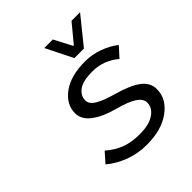

<svg xmlns="http://www.w3.org/2000/svg" viewBox="-200 -854 1000 1000"><g transform="rotate(-45 300.0 -354.0)"><path d="M359.9 -573.2 286.1 -721.2H349.1L400.9 -622.1H404.8L486.8 -721.2H549.8L430.2 -573.2ZM308.1 13.2Q241.2 13.2 183.3 -9Q125.5 -31.2 83 -66.9L130.9 -121.1Q169.4 -86.9 214.4 -69.3Q259.3 -51.8 320.8 -51.8Q389.2 -51.8 427 -77.4Q464.8 -103 464.8 -141.1Q464.8 -168.9 431.9 -191.2Q398.9 -213.4 321.8 -233.9Q249 -253.4 204.1 -287.4Q159.2 -321.3 159.2 -367.2Q159.2 -432.6 220.2 -477.3Q281.2 -522 387.2 -522Q439 -522 488 -503.9Q537.1 -485.8 571.8 -458L522.9 -403.8Q459 -458 377 -458Q306.2 -458 275.1 -434.6Q244.1 -411.1 244.1 -377Q244.1 -349.6 278.3 -329.3Q312.5 -309.1 377.9 -291Q466.3 -266.1 508.1 -234.4Q549.8 -202.6 549.8 -154.8Q549.8 -84.5 483.6 -35.6Q417.5 13.2 308.1 13.2Z"/></g></svg>

Font: Office Code Pro D Italic
Style: Regular
Weight: 400
Italic angle: -9°
Designer: Nathan Rutzky & Paul D. Hunt
Foundry: Adobe Systems Incorporated
Version: Version 1.004;PS 001.004;hotconv 1.0.70;makeotf.lib2.5.58329